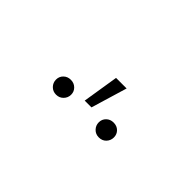

<svg xmlns="http://www.w3.org/2000/svg" viewBox="-8 -937 490 490"><g transform="rotate(45 237.0 -691.5)"><path d="M240.2 -760.7H278.3L249 -663.1H224.6ZM162.1 -675.8Q173.8 -675.8 181.6 -668.2Q189.5 -660.6 189.5 -649.4Q189.5 -638.2 181.6 -630.1Q173.8 -622.1 162.1 -622.1Q150.4 -622.1 142.6 -630.1Q134.8 -638.2 134.8 -649.4Q134.8 -660.6 142.6 -668.2Q150.4 -675.8 162.1 -675.8ZM316.4 -675.8Q328.6 -675.8 336.2 -668.2Q343.8 -660.6 343.8 -649.4Q343.8 -638.2 336.2 -630.1Q328.6 -622.1 316.4 -622.1Q304.7 -622.1 296.9 -630.1Q289.1 -638.2 289.1 -649.4Q289.1 -660.6 296.9 -668.2Q304.7 -675.8 316.4 -675.8Z"/></g></svg>

Font: Pretendard Std Thin
Style: Regular
Weight: 100
Designer: Base glyphs from Inter by Rasmus Andersson; Hangeul glyphs from Noto Sans CJK(Source Han Sans) by Jang Soo-young and Kan
Foundry: Kil Hyung-jin
Version: Version 1.309